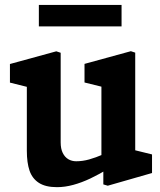

<svg xmlns="http://www.w3.org/2000/svg" viewBox="-20 -762 660 794"><path d="M91 -138.5V-434.2L123.1 -394.9L21.1 -420.4V-497.3L212.8 -549.8L230.9 -543.8V-173Q230.9 -147 239.5 -129.5Q248.2 -112 262.7 -103.5Q277.2 -95.1 295.1 -95.1Q321.5 -95.1 348.5 -102.6Q375.4 -110.1 407.5 -123.9Q419 -128.6 431.6 -134.3V-66.3Q390.3 -41.3 354.1 -24.1Q317.8 -6.9 283.1 2.5Q248.3 12 215.6 12Q168.2 12 140.7 -5.9Q113.2 -23.8 102.1 -56.5Q91 -89.2 91 -138.5ZM407.3 -84.4 399.4 -97.5V-426L421.1 -398.3L329.5 -420.9V-497.8L521.2 -550.3L539.2 -544.3V-117.9L517.1 -145.9L608.7 -123.4V-46.5L425.7 6L407.3 0.6ZM140.7 -741.6H482.7V-652.8H140.7Z"/></svg>

Font: Monaspace Xenon Var
Style: Regular
Weight: 400
Designer: Riley Cran and the Lettermatic Team
Version: Version 1.000 (Monaspace Xenon Var)